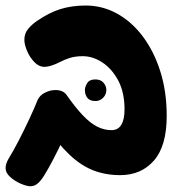

<svg xmlns="http://www.w3.org/2000/svg" viewBox="-23 -616 655 681"><path d="M568.3 -205Q568.3 -98.4 523.1 -46.6Q477.9 5.2 403.1 5.2Q351.9 5.2 308.5 -11.5Q265.1 -28.2 224 -66.8Q182.9 -105.4 138.1 -170.8L230.7 -193.7Q219.8 -164.1 202.6 -126.1Q185.4 -88.1 166.7 -52.3Q148 -16.6 133 7.6Q121.1 26.2 110 35.4Q98.9 44.6 84 44.6Q72.1 44.6 51 35.7Q29.9 26.8 13.3 11.9Q-3.2 -2.9 -3.2 -19.9Q-3.2 -27.4 -0.4 -36Q2.3 -44.6 7.9 -53.9Q24.9 -81.6 44.1 -118.8Q63.3 -156.1 81.2 -194.4Q99 -232.7 110.7 -261.8Q118 -277.9 136.3 -287.2Q154.7 -296.6 173.7 -296.6Q200.2 -296.6 212.3 -280.4Q243.9 -235.2 270.3 -207.4Q296.7 -179.6 321.4 -167Q346.1 -154.4 372.4 -154.4Q396 -154.4 407.3 -173.4Q418.7 -192.3 418.7 -227.9Q418.7 -288 396.6 -329.9Q374.4 -371.8 340.5 -394.2Q306.6 -416.7 270.3 -416.7Q244.7 -416.7 225.2 -410.7Q205.8 -404.8 186.1 -394.3Q154.6 -378.9 135.1 -378.9Q114.8 -378.9 98.4 -396.2Q82 -413.4 72.7 -436.1Q63.4 -458.7 63.4 -474.7Q63.4 -497 76.3 -512.8Q89.1 -528.7 108.7 -542.1Q149.9 -570.6 190.4 -583.5Q231 -596.4 281 -596.4Q340.1 -596.4 392 -567.9Q443.9 -539.4 483.4 -486.9Q522.9 -434.4 545.6 -362.8Q568.3 -291.2 568.3 -205ZM278.1 -297.2Q278.1 -308 286.3 -321.2Q294.4 -334.3 315 -334.3Q334.3 -334.3 344.3 -322.4Q354.2 -310.6 354.2 -297.2Q354.2 -280.7 342.7 -269.1Q331.1 -257.6 315.6 -257.6Q296.1 -257.6 287.1 -268.6Q278.1 -279.7 278.1 -297.2Z"/></svg>

Font: Playpen Sans Hebrew
Style: Regular
Weight: 400
Designer: Tom Grace, Laura Meseguer, Veronika Burian, José Scaglione
Foundry: TypeTogether
Version: Version 2.000